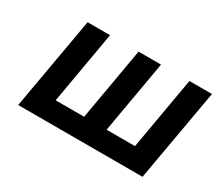

<svg xmlns="http://www.w3.org/2000/svg" viewBox="-98 -716 1045 922"><g transform="rotate(30 424.5 -255.5)"><path d="M69.5 0 159.5 -511H284L214 -109.5H372L442 -511H566.5L496.5 -109.5H654L724 -511H849L759 0Z"/></g></svg>

Font: Overpass
Style: Bold Italic
Weight: 700
Italic angle: -10°
Designer: Delve Withrington, Dave Bailey, Thomas Jockin
Foundry: Delve Fonts LLC
Version: Version 4.000; ttfautohint (v1.8.3)